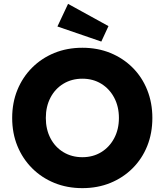

<svg xmlns="http://www.w3.org/2000/svg" viewBox="-20 -963 852 993"><path d="M406 10Q327 10 261 -17Q195 -44 146 -93Q97 -142 70 -208Q43 -274 43 -353Q43 -432 70 -498Q97 -564 146 -613Q195 -662 261 -689Q327 -716 406 -716Q485 -716 551 -689Q617 -662 666 -613Q715 -564 741.5 -497.5Q768 -431 768 -353Q768 -274 741.5 -208Q715 -142 666 -93Q617 -44 551 -17Q485 10 406 10ZM406 -150Q461 -150 503.5 -176Q546 -202 570.5 -248Q595 -294 595 -353Q595 -412 570.5 -458Q546 -504 503.5 -530Q461 -556 406 -556Q351 -556 308 -530Q265 -504 241 -458Q217 -412 217 -353Q217 -294 241 -248Q265 -202 308 -176Q351 -150 406 -150ZM504 -748 277 -826 332 -943 541 -828Z"/></svg>

Font: Lexend Deca
Style: Bold
Weight: 700
Designer: Bonnie Shaver-Troup, Thomas Jockin
Foundry: Lexend
Version: Version 1.008; ttfautohint (v1.8.4.7-5d5b)